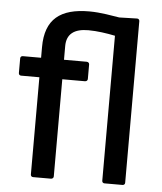

<svg xmlns="http://www.w3.org/2000/svg" viewBox="-51 -740 663 785"><g transform="rotate(5 280.5 -347.5)"><path d="M114 0H187C193 0 198 -4 198 -10V-409H291C297 -409 302 -413 302 -419V-479C302 -485 297 -489 291 -489H198V-545C198 -595 229 -618 287 -618C323 -618 363 -612 397 -605V-10C397 -4 401 0 407 0H481C487 0 491 -4 491 -10V-673C491 -679 487 -683 481 -683L408 -681C381 -685 332 -695 284 -695C166 -695 104 -648 104 -533V-489H29C23 -489 19 -485 19 -479V-419C19 -413 23 -409 29 -409H104V-10C104 -4 108 0 114 0Z"/></g></svg>

Font: Sofia Sans Cond SemiBold
Style: Regular
Weight: 600
Width: 3
Designer: Botio Nikoltchev, Ani Petrova
Foundry: lettersoup
Version: Version 4.100